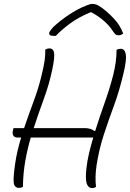

<svg xmlns="http://www.w3.org/2000/svg" viewBox="-20 -954 663 980"><path d="M49 -300H103Q127 -371 153.5 -442Q180 -513 197 -590Q204 -619 208 -647Q212 -675 211 -701Q222 -707 232 -707Q252 -707 256 -684.5Q260 -662 247 -600Q231 -523 204 -450Q177 -377 152 -300H413Q444 -300 462 -285L466 -286Q489 -359 514.5 -430.5Q540 -502 557.5 -570Q575 -638 575 -700Q585 -705 596 -705Q617 -705 622 -677Q627 -649 610 -578Q589 -489 561.5 -414.5Q534 -340 510 -267Q486 -194 473 -111Q464 -53 470 0Q461 6 450 6Q431 6 423 -16Q415 -38 421 -93Q425 -132 434.5 -172Q444 -212 456 -252H137Q120 -194 109 -132Q98 -70 97 0Q87 5 78 5Q53 5 50 -21.5Q47 -48 57 -116Q62 -152 70 -185.5Q78 -219 88 -252H70Q54 -252 48 -262Q42 -272 46 -288ZM444 -934H453Q460 -934 470.5 -931Q481 -928 503 -912Q529 -893 561 -859.5Q593 -826 609 -782Q602 -778 597.5 -776Q593 -774 584 -774Q575 -774 569.5 -778.5Q564 -783 555 -797Q538 -823 511.5 -846.5Q485 -870 447 -891H441Q381 -866 337.5 -834Q294 -802 265 -771H253Q238 -771 234 -775.5Q230 -780 231 -787Q233 -792 242 -804.5Q251 -817 272 -834Q310 -866 353.5 -892.5Q397 -919 444 -934Z"/></svg>

Font: Recursive Mn Csl St Lt
Style: Italic
Weight: 300
Italic angle: -15°
Monospace: yes
Version: Version 1.079;hotconv 1.0.112;makeotfexe 2.5.65598; ttfautoh